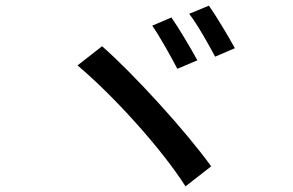

<svg xmlns="http://www.w3.org/2000/svg" viewBox="-20 -750 1040 681"><path d="M588 -688 520 -659C546 -622 587 -548 609 -506L680 -536C659 -575 614 -651 588 -688ZM721 -730 651 -701C680 -664 720 -592 743 -549L813 -579C792 -618 747 -693 721 -730ZM342 -586 255 -518C383 -410 552 -224 638 -89L729 -160C640 -284 453 -489 342 -586Z"/></svg>

Font: Noto Sans Japanese Medium
Style: Regular
Weight: 500
Designer: Ryoko NISHIZUKA (kana & ideographs); Paul D. Hunt (Latin, Greek & Cyrillic); Wenlong ZHANG (bopomofo); Sandoll Communica
Foundry: Adobe Systems Incorporated
Version: Version 1.000;PS 1;hotconv 1.0.78;makeotf.lib2.5.61930